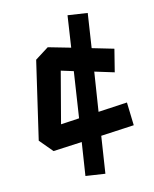

<svg xmlns="http://www.w3.org/2000/svg" viewBox="-76 -597 616 766"><g transform="rotate(-10 232.0 -213.5)"><path d="M289 111 209 106 218 -30 101 -14 50 -65 96 -385 150 -426 242 -408 250 -538 331 -533 322 -392 411 -374 396 -281 316 -298 305 -137 423 -154 434 -60 299 -41ZM149 -114 224 -125 236 -314 185 -325Z"/></g></svg>

Font: ZCOOL KuaiLe
Style: Regular
Weight: 400
Designer: Lui Bingke
Foundry: ZCOOL
Version: Version 3.51;August 12, 2021;FontCreator 13.0.0.2613 64-bit